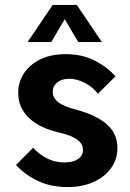

<svg xmlns="http://www.w3.org/2000/svg" viewBox="-20 -741 527 780"><path d="M115 -141Q137 -115 170 -98Q203 -81 242 -81Q276 -81 296.5 -94.5Q317 -108 317 -132Q317 -157 293.5 -174Q270 -191 222 -202Q140 -221 97 -262.5Q54 -304 54 -364Q54 -408 77.5 -443.5Q101 -479 144 -500Q187 -521 247 -521Q313 -521 363.5 -495.5Q414 -470 449 -431L378 -360Q357 -387 325 -404Q293 -421 261 -421Q231 -421 212.5 -406Q194 -391 194 -368Q194 -344 216.5 -326Q239 -308 291 -295Q372 -273 414.5 -235.5Q457 -198 457 -140Q457 -93 430.5 -57Q404 -21 358.5 -1Q313 19 254 19Q186 19 133 -6.5Q80 -32 45 -71ZM194 -721H292L394 -570H298L243 -663L188 -570H92Z"/></svg>

Font: Moderustic SemiBold
Style: Regular
Weight: 600
Designer: Tural Alisoy
Foundry: TAFT Foundry
Version: Version 2.120